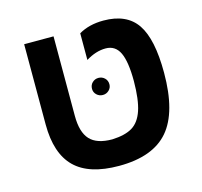

<svg xmlns="http://www.w3.org/2000/svg" viewBox="-94 -719 876 832"><g transform="rotate(-15 344.0 -303.0)"><path d="M341.8 9.8Q207.5 9.8 143.8 -53Q80.1 -115.7 80.1 -246.1V-606H211.9V-249Q211.9 -175.8 242.9 -142.3Q273.9 -108.9 342.8 -108.9Q400.9 -111.3 433.3 -131.1Q465.8 -150.9 481.7 -198Q497.6 -245.1 498 -329.1Q498 -415.5 478.8 -456.3Q459.5 -497.1 416 -497.1Q372.1 -497.1 327.1 -469.2V-588.9Q373.5 -616.2 438 -616.2Q542 -616.2 587.9 -548.6Q633.8 -481 633.8 -330.1Q633.8 -153.3 564 -71.8Q494.1 9.8 341.8 9.8ZM314 -342.8Q314 -359.9 325.4 -370.8Q336.9 -381.8 353 -381.8Q369.1 -381.8 380.6 -370.8Q392.1 -359.9 392.1 -342.8Q392.1 -327.1 380.6 -316.2Q369.1 -305.2 353 -305.2Q336.9 -305.2 325.4 -316.2Q314 -327.1 314 -342.8Z"/></g></svg>

Font: Libra Sans Modern
Style: Bold
Weight: 700
Foundry: Stefan Peev, Context Ltd
Version: Version 1.000